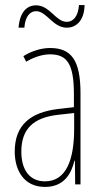

<svg xmlns="http://www.w3.org/2000/svg" viewBox="-20 -726 406 756"><path d="M53 -617H76C79 -662 99 -682 122 -682C164 -682 188 -617 243 -617C280 -617 312 -645 313 -706H291C288 -664 270 -640 243 -640C199 -640 177 -705 122 -705C87 -705 58 -680 53 -617ZM177 -537C143 -537 104 -525 72 -505L83 -483C120 -505 153 -512 177 -512C244 -512 271 -475 271 -355V-304L210 -297C100 -284 38 -234 38 -129C38 -57 73 10 157 10C233 10 261 -43 273 -93H275L276 0H297V-358C297 -489 261 -537 177 -537ZM209 -274 272 -281V-220C272 -97 241 -12 157 -12C99 -12 64 -54 64 -129C64 -217 110 -263 209 -274Z"/></svg>

Font: Noto Sans Sinhala ExtraCondensed Thin
Style: Regular
Weight: 100
Width: 2
Designer: Jelle Bosma - Monotype Design Team
Foundry: Monotype Imaging Inc.
Version: Version 2.006